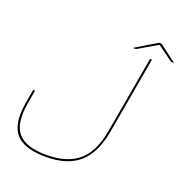

<svg xmlns="http://www.w3.org/2000/svg" viewBox="-138 -895 980 1025"><g transform="rotate(20 352.0 -382.0)"><path d="M231.5 7Q109 7 61 -47Q13 -101 32 -221.5L46.5 -305.5H57.5L43.5 -224Q24.5 -107.5 69.5 -55.8Q114.5 -4 231.5 -4Q348 -4 413 -59.2Q478 -114.5 499.5 -237.5L576.5 -675H587.5L510.5 -237Q487.5 -109 419.8 -51Q352 7 231.5 7ZM469.5 -698.5 592.5 -772.5H606.5L704 -698.5H687.5L598.5 -763L487.5 -698.5Z"/></g></svg>

Font: Anybody ExtraExpanded Thin
Style: Italic
Weight: 100
Width: 8
Italic angle: -10°
Designer: Tyler Finck
Foundry: Etcetera Type Company
Version: Version 1.010; ttfautohint (v1.8.3) -l 8 -r 50 -G 200 -x 14 